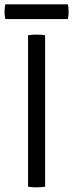

<svg xmlns="http://www.w3.org/2000/svg" viewBox="-24 -842 329 866"><path d="M102.5 -683Q110 -684.5 120 -685.2Q130 -686 140 -686Q151 -686 161.2 -685.2Q171.5 -684.5 179.5 -683V0Q171.5 1.5 161.2 2.2Q151 3 140 3Q130 3 120 2.2Q110 1.5 102.5 0ZM0 -756Q-3.5 -769.5 -3.5 -788.5Q-3.5 -808 0 -822.5H282Q284 -814.5 284.8 -807Q285.5 -799.5 285.5 -788.5Q285.5 -769.5 282 -756Z"/></svg>

Font: Signika Light Light
Style: Regular
Weight: 300
Version: Version 2.001